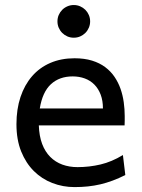

<svg xmlns="http://www.w3.org/2000/svg" viewBox="-20 -743 575 775"><path d="M136.7 -236.8Q138.2 -193.8 150.1 -162.1Q162.1 -130.4 182.9 -109.6Q203.6 -88.9 231.7 -78.6Q259.8 -68.4 293 -68.4Q340.3 -68.4 385.7 -79.1Q431.2 -89.8 476.1 -117.2L485.8 -36.6Q460 -23.4 435.1 -14.2Q410.2 -4.9 385.3 1Q360.4 6.8 334.7 9.5Q309.1 12.2 280.8 12.2Q233.9 12.2 191.4 -4.2Q148.9 -20.5 116.7 -52.5Q84.5 -84.5 65.4 -131.8Q46.4 -179.2 46.4 -241.7Q46.4 -302.2 62.7 -351.3Q79.1 -400.4 109.4 -435.3Q139.6 -470.2 183.1 -489Q226.6 -507.8 280.8 -507.8Q320.8 -507.8 351.6 -498.3Q382.3 -488.8 404.8 -471.9Q427.2 -455.1 442.4 -432.6Q457.5 -410.2 466.6 -384.3Q475.6 -358.4 479.5 -330.3Q483.4 -302.2 483.4 -274.9V-255.9Q483.4 -243.7 482.9 -236.8ZM273.4 -434.6Q219.7 -434.6 185.5 -403.1Q151.4 -371.6 140.6 -305.2H395.5Q395.5 -336.4 386.5 -360.6Q377.4 -384.8 361.1 -401.4Q344.7 -418 322.3 -426.3Q299.8 -434.6 273.4 -434.6ZM211.9 -656.7Q211.9 -670.4 217 -682.4Q222.2 -694.3 231.2 -703.4Q240.2 -712.4 252.2 -717.5Q264.2 -722.7 277.8 -722.7Q291.5 -722.7 303.5 -717.5Q315.4 -712.4 324.5 -703.4Q333.5 -694.3 338.6 -682.4Q343.8 -670.4 343.8 -656.7Q343.8 -643.1 338.6 -631.1Q333.5 -619.1 324.5 -610.1Q315.4 -601.1 303.5 -595.9Q291.5 -590.8 277.8 -590.8Q264.2 -590.8 252.2 -595.9Q240.2 -601.1 231.2 -610.1Q222.2 -619.1 217 -631.1Q211.9 -643.1 211.9 -656.7Z"/></svg>

Font: Andika APac
Style: Regular
Weight: 400
Designer: Victor Gaultney, Annie Olsen, Julie Remington, Don Collingsworth, Eric Hays, Becca Hirsbrunner
Foundry: SIL International
Version: Version 5.000